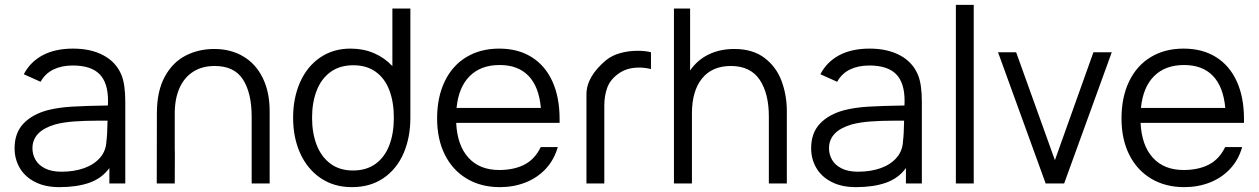

<svg xmlns="http://www.w3.org/2000/svg" viewBox="-20 -755 5179 790"><path d="M495.5 -335.5V0H430V-63.5Q399 -21 347.5 -3Q296 15 224.5 15Q165.5 15 123.8 -6.5Q82 -28 61 -64.5Q40 -101 40 -145Q40 -208 76.5 -246.5Q113 -285 177.5 -302Q221.5 -313 276 -316.2Q330.5 -319.5 424 -321Q424.5 -327.5 424.5 -340Q424.5 -415 389.2 -450.2Q354 -485.5 279.5 -485.5Q233.5 -485.5 199.8 -469Q166 -452.5 147 -418.5L78 -449.5Q104.5 -500.5 155.8 -527.8Q207 -555 280.5 -555Q354.5 -555 406.2 -527Q458 -499 479.5 -447Q495.5 -409 495.5 -335.5ZM418 -175Q421.5 -200 422.5 -258.5H384.5Q328.5 -258.5 284.5 -255.2Q240.5 -252 207 -243Q113.5 -215.5 113.5 -145Q113.5 -120 125.8 -98Q138 -76 165 -62.2Q192 -48.5 233 -48.5Q285 -48.5 326.2 -63.2Q367.5 -78 392 -106.5Q416.5 -135 418 -175Z M1089.5 -297V0H1015.5V-275.5Q1015.5 -372 979.8 -427.8Q944 -483.5 863.5 -483.5Q812 -483.5 775 -460Q738 -436.5 718.5 -392.5Q699 -348.5 699 -288V-146L699.5 -122L699 0H625L625.5 -288Q625.5 -380 658 -439.5Q690.5 -499 743.8 -526.2Q797 -553.5 861.5 -553.5Q929 -553.5 980.8 -523Q1032.5 -492.5 1061 -434.5Q1089.5 -376.5 1089.5 -297Z M1594.5 -720H1668.5V-270.5Q1668.5 -189 1640.5 -124.2Q1612.5 -59.5 1558 -22.2Q1503.5 15 1428 15Q1354 15 1299.2 -22.2Q1244.5 -59.5 1215.2 -124.2Q1186 -189 1186 -270.5Q1186 -351.5 1214.5 -416.2Q1243 -481 1296.8 -518Q1350.5 -555 1422.5 -555Q1475 -555 1518.8 -536.2Q1562.5 -517.5 1594.5 -483ZM1600.5 -270.5Q1600.5 -335 1582 -383.8Q1563.5 -432.5 1526 -459.5Q1488.5 -486.5 1434 -486.5Q1377.5 -486.5 1339.5 -458.5Q1301.5 -430.5 1282.8 -381.8Q1264 -333 1264 -270.5Q1264 -207.5 1283 -158.5Q1302 -109.5 1339.8 -81.5Q1377.5 -53.5 1432 -53.5Q1488 -53.5 1525.8 -81.2Q1563.5 -109 1582 -157.8Q1600.5 -206.5 1600.5 -270.5Z M1857 -249.5Q1861.5 -156.5 1907.5 -106Q1953.5 -55.5 2034 -55.5Q2095 -55.5 2138 -77.8Q2181 -100 2205 -150H2275Q2260 -97 2225.2 -60Q2190.5 -23 2141.8 -4Q2093 15 2037 15Q1959 15 1900.5 -20Q1842 -55 1810.2 -118.8Q1778.5 -182.5 1778.5 -267.5Q1778.5 -355 1809.8 -420Q1841 -485 1898.8 -520Q1956.5 -555 2034 -555Q2111.5 -555 2167.2 -520.2Q2223 -485.5 2252.8 -420.2Q2282.5 -355 2282.5 -265V-249.5ZM1858.5 -311H2205.5Q2197.5 -398.5 2154.5 -443Q2111.5 -487.5 2036 -487.5Q1958.5 -487.5 1912.8 -442Q1867 -396.5 1858.5 -311Z M2603.5 -546Q2636 -546 2658.5 -540V-471Q2633 -477 2609.5 -477Q2558.5 -477 2523.5 -451Q2490 -426.5 2478.2 -393.2Q2466.5 -360 2466.5 -320.5V0H2393V-366.5Q2393 -440.5 2474.5 -508Q2499 -527.5 2533 -536.8Q2567 -546 2603.5 -546Z M3217.5 -297V0H3143.5V-275.5Q3143.5 -371 3105.5 -427.2Q3067.5 -483.5 2987 -483.5Q2910 -483.5 2868.5 -432Q2827 -380.5 2827 -288V0H2753V-720H2819.5V-465Q2849.5 -508.5 2896 -531Q2942.5 -553.5 3001 -553.5Q3077.5 -553.5 3126 -516.5Q3174.5 -479.5 3196 -421.2Q3217.5 -363 3217.5 -297Z M3773 -335.5V0H3707.5V-63.5Q3676.5 -21 3625 -3Q3573.5 15 3502 15Q3443 15 3401.2 -6.5Q3359.5 -28 3338.5 -64.5Q3317.5 -101 3317.5 -145Q3317.5 -208 3354 -246.5Q3390.5 -285 3455 -302Q3499 -313 3553.5 -316.2Q3608 -319.5 3701.5 -321Q3702 -327.5 3702 -340Q3702 -415 3666.8 -450.2Q3631.5 -485.5 3557 -485.5Q3511 -485.5 3477.2 -469Q3443.5 -452.5 3424.5 -418.5L3355.5 -449.5Q3382 -500.5 3433.2 -527.8Q3484.5 -555 3558 -555Q3632 -555 3683.8 -527Q3735.5 -499 3757 -447Q3773 -409 3773 -335.5ZM3695.5 -175Q3699 -200 3700 -258.5H3662Q3606 -258.5 3562 -255.2Q3518 -252 3484.5 -243Q3391 -215.5 3391 -145Q3391 -120 3403.2 -98Q3415.5 -76 3442.5 -62.2Q3469.5 -48.5 3510.5 -48.5Q3562.5 -48.5 3603.8 -63.2Q3645 -78 3669.5 -106.5Q3694 -135 3695.5 -175Z M3986.5 0H3913V-735H3986.5Z M4358.5 0H4282.5L4086.5 -540H4161L4320.5 -96L4479 -540H4554.5Z M4673 -249.5Q4677.5 -156.5 4723.5 -106Q4769.5 -55.5 4850 -55.5Q4911 -55.5 4954 -77.8Q4997 -100 5021 -150H5091Q5076 -97 5041.2 -60Q5006.5 -23 4957.8 -4Q4909 15 4853 15Q4775 15 4716.5 -20Q4658 -55 4626.2 -118.8Q4594.5 -182.5 4594.5 -267.5Q4594.5 -355 4625.8 -420Q4657 -485 4714.8 -520Q4772.5 -555 4850 -555Q4927.5 -555 4983.2 -520.2Q5039 -485.5 5068.8 -420.2Q5098.5 -355 5098.5 -265V-249.5ZM4674.5 -311H5021.5Q5013.5 -398.5 4970.5 -443Q4927.5 -487.5 4852 -487.5Q4774.5 -487.5 4728.8 -442Q4683 -396.5 4674.5 -311Z"/></svg>

Font: CCSD_manrope
Style: Regular
Weight: 400
Designer: Mikhail Sharanda
Foundry: Mikhail Sharanda
Version: Version 4.503